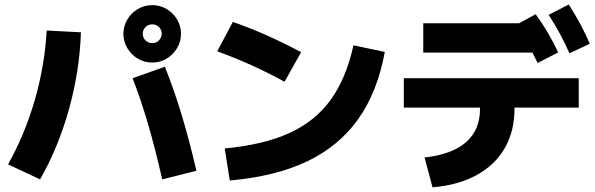

<svg xmlns="http://www.w3.org/2000/svg" viewBox="-20 -802 2633 849"><path d="M566.4 -456.1 709 -506.8Q748.5 -408.7 782.2 -297.6Q815.9 -186.5 848.6 -46.9L697.3 -8.8Q667 -142.6 635.3 -251.2Q603.5 -359.9 566.4 -456.1ZM186.5 -667 337.9 -659.2Q332 -487.3 284.9 -318.6Q237.8 -149.9 157.2 -8.8L15.6 -75.2Q89.8 -207 133.8 -359.4Q177.7 -511.7 186.5 -667ZM525.4 -652.3Q525.9 -687 543.2 -716.1Q560.5 -745.1 589.6 -762.2Q618.7 -779.3 653.3 -779.3Q687.5 -779.3 716.6 -762.2Q745.6 -745.1 762.9 -716.1Q780.3 -687 780.3 -652.3Q780.3 -618.2 762.9 -589.1Q745.6 -560.1 716.6 -542.7Q687.5 -525.4 653.3 -525.4Q618.7 -525.4 589.6 -542.5Q560.5 -559.6 543.2 -588.9Q525.9 -618.2 525.4 -652.3ZM695.3 -652.3Q694.8 -670.9 682.9 -682.6Q670.9 -694.3 653.3 -694.3Q635.7 -694.3 623.5 -682.4Q611.3 -670.4 611.3 -652.3Q611.3 -635.3 623.5 -623.3Q635.7 -611.3 653.3 -611.3Q670.9 -611.3 682.6 -623.3Q694.3 -635.3 695.3 -652.3Z M1543 -601.6 1681.6 -572.3Q1648.9 -395 1564 -275.4Q1479 -155.8 1338.4 -88.6Q1197.8 -21.5 996.1 -3.9L973.6 -145.5Q1145 -161.6 1259.3 -213.6Q1373.5 -265.6 1442.1 -360.4Q1510.7 -455.1 1543 -601.6ZM940.4 -575.2 1009.8 -705.1Q1158.2 -653.3 1311.5 -571.3L1238.3 -440.4Q1098.6 -517.6 940.4 -575.2Z M2102.5 -319.3V-326.2H1765.6V-456.1H2539.1V-326.2H2254.9V-319.3Q2254.9 -221.2 2211.7 -146.5Q2168.5 -71.8 2086.7 -27.3Q2004.9 17.1 1892.6 26.4L1857.4 -105.5Q1979 -119.1 2040.8 -173.3Q2102.5 -227.5 2102.5 -319.3ZM1851.6 -699.2H2275.9L2348.6 -739.3Q2377.9 -699.2 2401.9 -658.4Q2425.8 -617.7 2448.2 -570.3L2357.4 -523.4L2334.5 -569.3H1851.6ZM2406.2 -736.3 2495.1 -782.2Q2524.4 -735.8 2546.6 -694.6Q2568.8 -653.3 2587.9 -608.4L2498 -566.4Q2478 -611.8 2456.3 -651.9Q2434.6 -691.9 2406.2 -736.3Z"/></svg>

Font: Pretendard GOV ExtraBold
Style: Regular
Weight: 800
Designer: Base glyphs from Inter by Rasmus Andersson; Hangeul glyphs from Noto Sans CJK(Source Han Sans) by Jang Soo-young and Kan
Foundry: Kil Hyung-jin
Version: Version 1.309